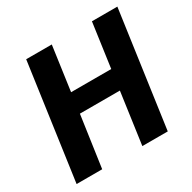

<svg xmlns="http://www.w3.org/2000/svg" viewBox="-154 -842 992 994"><g transform="rotate(-30 342.0 -345.0)"><path d="M670 -690 573 0H421L464 -307H225L181 0H28L125 -690H278L241 -426H481L518 -690Z"/></g></svg>

Font: Exo 2.0
Style: Bold Italic
Weight: 700
Italic angle: -8°
Designer: Natanael Gama
Version: Version 1.001;PS 001.001;hotconv 1.0.70;makeotf.lib2.5.58329